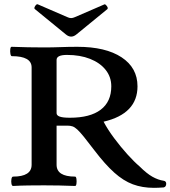

<svg xmlns="http://www.w3.org/2000/svg" viewBox="-20 -891 819 923"><path d="M720 12Q664 12 618.5 -5Q573 -22 529 -61.5Q485 -101 434 -168Q403 -209 383.5 -233Q364 -257 351.5 -268.5Q339 -280 328.5 -283.5Q318 -287 304 -287H252V-99Q252 -42 341 -42Q346 -42 347.5 -30.5Q349 -19 347.5 -8Q346 3 341 3Q265 0 192 0Q154 0 116.5 0.5Q79 1 43 3Q37 3 35 -8Q33 -19 35 -30.5Q37 -42 43 -42Q132 -42 132 -99V-567Q132 -621 37 -621Q32 -621 30 -632.5Q28 -644 29.5 -655.5Q31 -667 37 -666Q115 -663 191 -663Q232 -663 271.5 -664.5Q311 -666 352 -666Q488 -666 564.5 -615.5Q641 -565 641 -476Q641 -344 478 -306Q498 -268 529 -226.5Q560 -185 592.5 -149Q625 -113 651 -91Q685 -57 712.5 -41.5Q740 -26 767 -22Q779 -20 779 -8Q779 7 767 10Q753 11 741.5 11.5Q730 12 720 12ZM316 -325Q413 -325 464 -363.5Q515 -402 515 -476Q515 -521 488 -555Q461 -589 413 -608Q365 -627 302 -627Q252 -627 252 -603V-347Q252 -336 267 -330.5Q282 -325 316 -325ZM322 -715Q309 -715 296 -726L148 -847Q142 -851 149 -862Q156 -873 162 -870L303 -809Q313 -804 322 -804Q330 -804 341 -809L482 -870Q486 -872 493.5 -862Q501 -852 496 -847L348 -726Q335 -715 322 -715Z"/></svg>

Font: Junicode SmExp
Style: Bold
Weight: 700
Width: 6
Designer: Peter S. Baker
Version: Version 2.205; ttfautohint (v1.8.4)